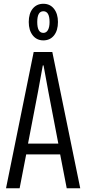

<svg xmlns="http://www.w3.org/2000/svg" viewBox="-20 -1007 461 1027"><path d="M12.2 0 160.2 -729H259.8L409.2 0H336.9L301.8 -181.2H120.1L85 0ZM129.9 -238.8H292L238.8 -516.1L212.9 -657.2H209L183.1 -515.1ZM133.8 -889.2Q133.8 -934.6 155 -960.7Q176.3 -986.8 211.9 -986.8Q247.6 -986.8 268.8 -960Q290 -933.1 290 -889.2Q290 -843.8 268.8 -817.4Q247.6 -791 211.9 -791Q176.3 -791 155 -818.1Q133.8 -845.2 133.8 -889.2ZM179.2 -889.2Q179.2 -831.1 211.9 -831.1Q228 -831.1 236.6 -846.7Q245.1 -862.3 245.1 -889.2Q245.1 -946.8 211.9 -946.8Q179.2 -946.8 179.2 -889.2Z"/></svg>

Font: Lumene Sans Condensed
Style: Regular
Weight: 400
Width: 3
Designer: Deni Anggara
Version: Version 1.003;Glyphs 3.1.2 (3151)